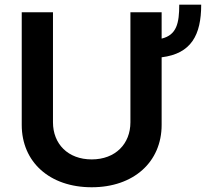

<svg xmlns="http://www.w3.org/2000/svg" viewBox="-20 -779 909 810"><path d="M828.8 -759.2H736.2C736.2 -681.8 725.5 -631.4 661.9 -616.1V-727.3H530.2V-263.1C530.2 -171.9 466.6 -106.5 366.8 -106.5C266.7 -106.5 203.5 -171.9 203.5 -263.1V-727.3H71.7V-252.1C71.7 -95.9 188.9 11 366.8 11C544 11 661.9 -95.9 661.9 -252.1V-537.3C786.6 -552.6 828.8 -631 828.8 -759.2Z"/></svg>

Font: TID UI Semi Bold
Style: Regular
Weight: 600
Designer: The TID Project Authors
Foundry: Bakken & Bæck
Version: Version 1.001;hotconv 1.0.109;makeotfexe 2.5.65596